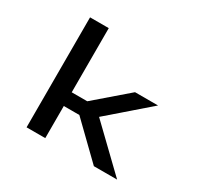

<svg xmlns="http://www.w3.org/2000/svg" viewBox="-157 -942 1174 1134"><g transform="rotate(30 429.5 -375.0)"><path d="M150 0V-750H277.5V-312.5H383.5L601 -500H758L490 -267.5L767.5 0H609L383.5 -219H277.5V0Z"/></g></svg>

Font: Trispace SemiExpanded Medium
Style: Regular
Weight: 500
Width: 6
Designer: Tyler Finck
Foundry: Etcetera Type Company
Version: Version 1.210; ttfautohint (v1.8.3)